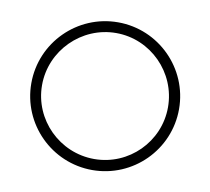

<svg xmlns="http://www.w3.org/2000/svg" viewBox="-61 -541 675 617"><g transform="rotate(10 276.5 -232.0)"><path d="M71 -232C71 -345 164 -438 277 -438C390 -438 482 -345 482 -232C482 -119 390 -27 277 -27C164 -27 71 -119 71 -232ZM277 -473C144 -473 36 -365 36 -232C36 -99 144 9 277 9C410 9 518 -99 518 -232C518 -365 410 -473 277 -473Z"/></g></svg>

Font: Rawengulk
Style: Regular
Weight: 400
Version: Version 0.9